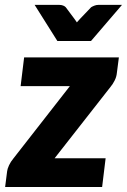

<svg xmlns="http://www.w3.org/2000/svg" viewBox="-36 -748 508 768"><path d="M0 0ZM431.5 -456.5Q430 -440.5 422.5 -425.8Q415 -411 406.5 -401L182.5 -115H386.5L372.5 0H-15.5L-7.5 -63Q-6.5 -72.5 0.2 -87Q7 -101.5 17.5 -114L243.5 -403.5H46.5L60.5 -518.5H439.5ZM102.5 -728.5H201Q209.5 -728.5 216.5 -725.8Q223.5 -723 227 -719L261 -673.5Q263.5 -670 266.2 -666.2Q269 -662.5 271.5 -658.5Q278 -666.5 285 -673.5L328.5 -719Q333 -722 341 -725.2Q349 -728.5 357.5 -728.5H452L328 -584H193.5Z"/></svg>

Font: Lato Black
Style: Italic
Weight: 900
Italic angle: -7°
Designer: Lukasz Dziedzic
Foundry: tyPoland Lukasz Dziedzic
Version: Version 2.007; 2014-02-27